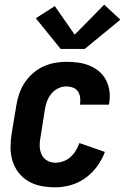

<svg xmlns="http://www.w3.org/2000/svg" viewBox="-20 -792 540 820"><path d="M216 8Q186 8 156.5 2.5Q127 -3 102 -17.5Q77 -32 59.5 -54.5Q42 -77 33.5 -104.5Q25 -132 25 -162.5Q25 -193 30 -223L50 -343Q54 -368 62.5 -392.5Q71 -417 85.5 -439Q100 -461 120.5 -479Q141 -497 165 -508Q189 -519 214 -523.5Q239 -528 264 -528Q290 -528 315 -524.5Q340 -521 363 -511.5Q386 -502 404 -486.5Q422 -471 433 -449.5Q444 -428 447.5 -402.5Q451 -377 446 -351Q446 -350 446 -348Q446 -346 445 -345H321Q321 -345 321.5 -346Q322 -347 322 -348Q324 -362 322 -376.5Q320 -391 312.5 -402Q305 -413 291.5 -418Q278 -423 264 -423Q246 -423 229 -415Q212 -407 200 -392.5Q188 -378 181.5 -361Q175 -344 172 -326L153 -206Q149 -187 149.5 -168Q150 -149 157.5 -132.5Q165 -116 181 -106.5Q197 -97 216 -97Q233 -97 250 -103Q267 -109 280.5 -121Q294 -133 303.5 -148.5Q313 -164 319 -181L334 -176L428 -143Q416 -111 395 -82Q374 -53 345 -32Q316 -11 282.5 -1.5Q249 8 216 8ZM342 -583H239L133 -714L214 -766L299 -644L425 -772L494 -708Z"/></svg>

Font: Iosevka SS04 Extrabold
Style: Italic
Weight: 800
Italic angle: -9°
Monospace: yes
Designer: Belleve Invis
Foundry: Belleve Invis
Version: Version 19.0.0; ttfautohint (v1.8.4)